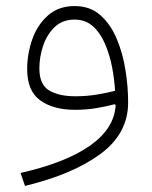

<svg xmlns="http://www.w3.org/2000/svg" viewBox="-20 -359 506 638"><path d="M364.3 -9.3 361.3 -12.7Q334 -5.4 300.8 0.2Q267.6 5.9 229.5 5.9Q157.2 5.9 113.8 -25.4Q70.3 -56.6 70.3 -128.9Q70.3 -180.7 87.4 -228.8Q104.5 -276.9 139.6 -307.9Q174.8 -338.9 228 -338.9Q279.3 -338.9 313.5 -308.6Q347.7 -278.3 367.9 -230Q388.2 -181.6 397 -125.7Q405.8 -69.8 405.8 -18.6Q405.8 84.5 314.2 152.3Q222.7 220.2 63 258.8L48.3 215.8Q198.7 181.6 279.3 124.8Q359.9 67.9 364.3 -9.3ZM362.3 -57.1Q360.4 -93.3 352.8 -134Q345.2 -174.8 329.8 -211.4Q314.5 -248 289.6 -271Q264.6 -293.9 227.5 -293.9Q187.5 -293.9 161.6 -269Q135.7 -244.1 123.3 -206.8Q110.8 -169.4 110.8 -131.8Q110.8 -78.1 143.1 -58.6Q175.3 -39.1 230 -39.1Q268.1 -39.1 301.5 -44.7Q335 -50.3 362.3 -57.1Z"/></svg>

Font: Estedad-FD ExtraLight
Style: Regular
Weight: 200
Designer: Amin Abedi
Version: Version 7.3